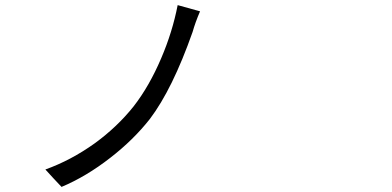

<svg xmlns="http://www.w3.org/2000/svg" viewBox="-20 -732 1540 754"><path d="M221.7 2 189.5 -32.2 158.2 -66.4Q258.8 -102.5 351.6 -168.9Q440.4 -233.4 504.9 -314.5Q566.4 -393.6 613.3 -503.9Q657.2 -606.4 677.7 -711.9L765.6 -687.5Q747.1 -644.5 736.3 -606.4Q657.2 -381.8 568.4 -264.6Q503.9 -182.6 413.1 -112.3Q319.3 -39.1 221.7 2Z"/></svg>

Font: Bpmf GenSeki Gothic R
Style: R
Weight: 400
Foundry: But Ko
Version: Version 1.320